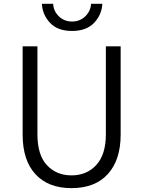

<svg xmlns="http://www.w3.org/2000/svg" viewBox="-20 -976 756 1014"><path d="M99.6 -264.6V-731.4H177.7V-266.6Q177.7 -157.2 228 -103.5Q278.3 -49.8 357.4 -49.8Q438.5 -49.8 488.8 -105Q539.1 -160.2 539.1 -266.6V-731.4H617.2V-264.6Q617.2 -131.8 549.8 -57.1Q482.4 17.6 357.4 17.6Q235.4 17.6 167.5 -55.7Q99.6 -128.9 99.6 -264.6ZM201.2 -956.1H260.7Q262.7 -917 291 -889.6Q319.3 -862.3 360.4 -862.3Q402.3 -862.3 430.7 -890.1Q459 -918 460.9 -956.1H520.5Q517.6 -898.4 477.1 -855.5Q436.5 -812.5 360.4 -812.5Q284.2 -812.5 244.1 -855.5Q204.1 -898.4 201.2 -956.1Z"/></svg>

Font: Gothic A1
Style: Regular
Weight: 400
Designer: HanYang I&C Co.,Ltd.
Foundry: HanYang I&C Co.,Ltd.
Version: Version 2.50